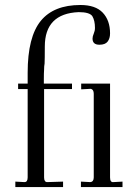

<svg xmlns="http://www.w3.org/2000/svg" viewBox="-20 -756 557 776"><path d="M42 -22 79.1 -20Q91.8 -20 91.8 -39.1V-396H53.2V-418H91.8V-461.9Q91.8 -606.9 145 -671.9Q197.3 -735.8 305.2 -735.8Q365.7 -735.8 395 -705.1Q424.8 -673.8 424.8 -621.1Q424.8 -600.6 415 -587.9Q405.3 -575.2 381.8 -575.2Q354 -575.2 354 -600.1Q354 -608.9 358.9 -620.1Q363.8 -631.3 363.8 -643.1Q363.8 -673.3 353 -690.9Q341.8 -707 297.9 -707Q161.1 -701.2 161.1 -567.9Q161.1 -516.1 160.2 -499Q158.2 -489.3 158.2 -474.1Q157.2 -461.9 157.2 -437V-418H271V-396H158.2V-39.1Q158.2 -20 170.9 -20L234.9 -22V0H42ZM424.8 -39.1Q424.8 -18.6 438 -20L475.1 -22V0H307.1V-22L345.2 -20Q358.9 -21.5 358.9 -39.1V-377Q358.9 -394 347.2 -397L308.1 -395V-418H424.8Z"/></svg>

Font: Unna Light
Style: Regular
Weight: 300
Designer: Jorge de Buen Unna
Foundry: Omnibus-Type
Version: Version 2.007;PS 002.007;hotconv 1.0.88;makeotf.lib2.5.64775